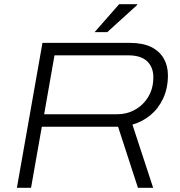

<svg xmlns="http://www.w3.org/2000/svg" viewBox="-20 -889 852 909"><path d="M60 0 181 -686H595Q656 -686 695.5 -666.5Q735 -647 755 -612.5Q775 -578 775 -533Q775 -471 752.5 -423Q730 -375 692.5 -344Q655 -313 607 -299L705 0H633L539 -289H178L127 0ZM189 -348H533Q581 -348 620 -370Q659 -392 682.5 -431.5Q706 -471 706 -523Q706 -571 676.5 -599Q647 -627 587 -627H238ZM428 -737 544 -869H629L630 -866L488 -737Z"/></svg>

Font: Archivo SemiExpanded ExtraLight
Style: Italic
Weight: 250
Width: 6
Italic angle: -10°
Designer: Hector Gatti
Foundry: Omnibus-Type
Version: Version 2.001